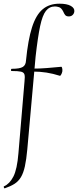

<svg xmlns="http://www.w3.org/2000/svg" viewBox="-37 -746 423 1041"><path d="M285 -726Q326 -726 347 -714Q368 -702 366 -684Q365 -673 357 -665Q349 -657 336 -657Q322 -657 316 -665Q310 -673 306 -683Q296 -703 283.5 -707Q271 -711 261 -711Q231 -711 212 -687Q193 -663 180.5 -604Q168 -545 156 -439L111 64Q106 119 98 155.5Q90 192 76.5 214.5Q63 237 42 250.5Q21 264 -11 275Q-14 276 -16 270.5Q-18 265 -15 264Q15 251 35.5 211.5Q56 172 63 84L96 -306Q99 -331 95.5 -342.5Q92 -354 76.5 -357.5Q61 -361 26 -361Q22 -361 22.5 -367Q23 -373 27 -373Q70 -373 86.5 -383Q103 -393 104 -418Q115 -530 136.5 -597.5Q158 -665 194 -695.5Q230 -726 285 -726ZM296 -384Q298 -384 300 -376.5Q302 -369 301 -359Q299 -349 294.5 -341.5Q290 -334 288 -335Q250 -347 215 -352.5Q180 -358 140 -358L142 -374Q180 -374 216.5 -377Q253 -380 296 -384Z"/></svg>

Font: Cormorant Light Light
Style: Regular
Weight: 300
Version: Version 4.000